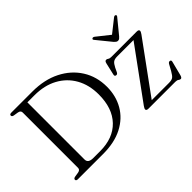

<svg xmlns="http://www.w3.org/2000/svg" viewBox="-101 -1056 1427 1427"><g transform="rotate(-45 612.0 -343.0)"><path d="M61 -13Q61 -24.5 77.5 -28L115 -34Q140 -38.5 140 -59V-641Q140 -661.5 115 -666L77.5 -672Q61 -675.5 61 -687Q61 -700 79.5 -700H301Q426.5 -700 520.2 -652.8Q614 -605.5 666.2 -522.8Q718.5 -440 718.5 -333Q718.5 -237.5 675 -162Q631.5 -86.5 548 -43.2Q464.5 0 344 0H79.5Q61 0 61 -13ZM343.5 -30.5Q480.5 -30.5 557.8 -111Q635 -191.5 635 -336Q635 -436 592.8 -511Q550.5 -586 473.5 -627.8Q396.5 -669.5 292 -669.5H218V-68.5Q218 -30.5 271.5 -30.5ZM1174.5 -427.5 883 -27.5H1064Q1092.5 -27.5 1106.2 -37Q1120 -46.5 1138.5 -79.5L1164 -126Q1172 -140 1183 -138.5Q1197.5 -137.5 1193.5 -121L1164.5 -7.5Q1158.5 14 1147 14Q1139 14 1130.2 7Q1121.5 0 1104 0H822Q799.5 0 799.5 -13Q799.5 -22.5 811.5 -39L1103 -439H931.5Q904 -439 890.2 -429Q876.5 -419 862 -390.5L846.5 -358Q839 -343 827.5 -345Q812 -346.5 816 -363.5L837.5 -457Q840.5 -470 844.8 -474.8Q849 -479.5 856 -479.5Q864 -479.5 872.2 -473.2Q880.5 -467 897.5 -467H1164Q1186.5 -467 1186.5 -453.5Q1186.5 -444 1174.5 -427.5ZM1046.5 -533.5Q1039.5 -525.5 1033.5 -521Q1027.5 -516.5 1018.5 -516.5Q1010 -516.5 1003.5 -521Q997 -525.5 989.5 -533.5L897.5 -646.5Q887.5 -657.5 896 -663.5Q904 -669.5 916 -661L1018 -580L1120.5 -661Q1132.5 -670 1140.5 -663.5Q1148.5 -657 1139 -646.5Z"/></g></svg>

Font: Fraunces 9pt Light
Style: Regular
Weight: 300
Version: Version 1.000;[0bf87f6ff]